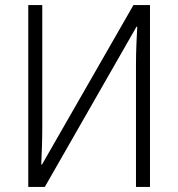

<svg xmlns="http://www.w3.org/2000/svg" viewBox="-20 -734 699 754"><path d="M91 0H156L516 -629H519C517 -592 514 -535 514 -484V0H569V-714H504L145 -88H142C144 -133 146 -184 146 -229V-714H91Z"/></svg>

Font: Noto Sans SemiCondensed Light
Style: Regular
Weight: 300
Width: 4
Designer: Monotype Design Team
Foundry: Monotype Imaging Inc.
Version: Version 2.013